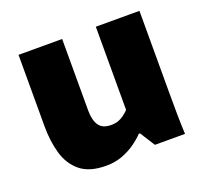

<svg xmlns="http://www.w3.org/2000/svg" viewBox="-98 -634 809 761"><g transform="rotate(-20 306.5 -254.0)"><path d="M228 12Q158 12 119.5 -19.5Q81 -51 66 -103.5Q51 -156 51 -218V-520H235V-218Q235 -178 250 -155.5Q265 -133 302 -133Q319 -133 332.5 -138Q346 -143 357 -151.5Q368 -160 377 -169V-520H561V-178Q561 -127 561.5 -82.5Q562 -38 564 0H437L397 -63H392Q376 -46 351.5 -28.5Q327 -11 296 0.5Q265 12 228 12Z"/></g></svg>

Font: Murecho Thin ExtraBold
Style: Regular
Weight: 800
Version: Version 1.010